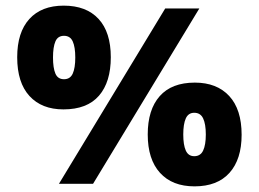

<svg xmlns="http://www.w3.org/2000/svg" viewBox="-20 -652 917 681"><path d="M205 -264Q128 -264 84.5 -311.5Q41 -359 41 -449Q41 -537 84 -584.5Q127 -632 206 -632Q286 -632 329.5 -585Q373 -538 373 -449Q373 -361 331 -312.5Q289 -264 205 -264ZM566 -622H687L310 0H189ZM207 -371Q229 -371 238 -391Q247 -411 247 -448Q247 -485 238 -505Q229 -525 207 -525Q185 -525 176.5 -505Q168 -485 168 -448Q168 -411 176.5 -391Q185 -371 207 -371ZM670 9Q591 9 547.5 -39Q504 -87 504 -175Q504 -263 546.5 -311Q589 -359 671 -359Q749 -359 793 -311.5Q837 -264 837 -174Q837 -87 794 -39Q751 9 670 9ZM669 -98Q691 -98 700.5 -118Q710 -138 710 -175Q710 -212 700.5 -232Q691 -252 669 -252Q648 -252 639 -232Q630 -212 630 -175Q630 -138 639 -118Q648 -98 669 -98Z"/></svg>

Font: Noto Sans Devanagari UI SemiCondensed ExtraBold
Style: Regular
Weight: 800
Width: 4
Designer: Jelle Bosma - Monotype Design Team
Foundry: Monotype Imaging Inc.
Version: Version 2.004; ttfautohint (v1.8.4.7-5d5b)